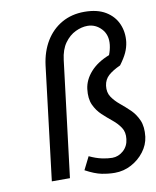

<svg xmlns="http://www.w3.org/2000/svg" viewBox="-86 -830 739 908"><g transform="rotate(-10 283.5 -375.5)"><path d="M392 12Q362 12 329.2 5.5Q296.5 -1 252 -25L283 -87Q314.5 -72 342.5 -66Q370.5 -60 392 -60Q422 -60 445.8 -81.2Q469.5 -102.5 473 -136Q477 -168.5 462.2 -191Q447.5 -213.5 424 -232.5Q400.5 -251.5 377.2 -273.2Q354 -295 340.2 -325.2Q326.5 -355.5 332 -401Q337.5 -444.5 370.5 -481.5Q403.5 -518.5 461 -541Q465.5 -552.5 468.5 -564Q471.5 -575.5 473 -588Q478.5 -635.5 450.8 -665.2Q423 -695 384 -695Q356 -695 326.2 -680.8Q296.5 -666.5 274.2 -635.8Q252 -605 246 -555L178 0H91L157 -545Q165.5 -611 195.2 -660Q225 -709 272.5 -736Q320 -763 381 -763Q443 -763 483 -738.8Q523 -714.5 540.2 -674.5Q557.5 -634.5 552 -588Q548.5 -562 537.5 -538Q526.5 -514 504 -484Q467.5 -467.5 446.8 -449Q426 -430.5 422 -401Q418 -369 433 -346.8Q448 -324.5 471.5 -305.2Q495 -286 518 -263.8Q541 -241.5 554.8 -210Q568.5 -178.5 563 -131Q558 -92.5 533.2 -60Q508.5 -27.5 471.5 -7.8Q434.5 12 392 12Z"/></g></svg>

Font: Expletus Sans
Style: Italic
Weight: 400
Italic angle: -7°
Designer: Jasper de Waard
Foundry: Designtown
Version: Version 7.500